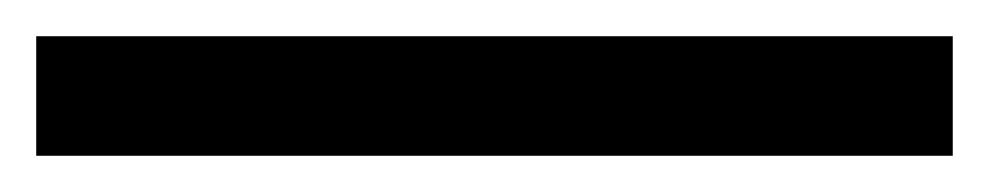

<svg xmlns="http://www.w3.org/2000/svg" viewBox="-23 -846 546 106"><path d="M503 -760V-826H-3V-760Z"/></svg>

Font: Noto Sans Arabic
Style: Regular
Weight: 400
Designer: Monotype Design Team, Nadine Chahine, Nizar Qandah and Khaled Hosny
Foundry: Monotype Imaging Inc.
Version: Version 2.012